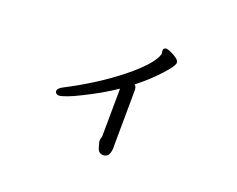

<svg xmlns="http://www.w3.org/2000/svg" viewBox="-101 -733 1202 973"><g transform="rotate(20 500.0 -246.5)"><path d="M487 -1Q487 -10 489.5 -16.5Q492 -23 492 -26Q492 -64 493 -144.5Q494 -225 494 -252V-284Q419 -233 327 -188Q286 -167 256 -156Q226 -145 214.5 -145Q203 -145 197 -153Q194 -156 194 -161Q194 -178 221 -191Q381 -274 498 -368Q554 -413 588.5 -451.5Q623 -490 631 -517Q631 -519 632 -521Q633 -524 631.5 -529Q630 -534 630 -538Q630 -547 635 -551Q640 -555 646.5 -555Q653 -555 670.5 -547.5Q688 -540 704 -528.5Q720 -517 720 -505.5Q720 -494 698 -466Q676 -438 639.5 -402Q603 -366 556 -329Q559 -326 562 -323Q567 -316 567 -303V-264Q567 -233 566 -145.5Q565 -58 565 -26V12Q565 26 559.5 41Q554 56 538 61Q535 62 529 62Q505 62 497 39Q488 10 487 3Z"/></g></svg>

Font: Moon Stars Kai
Style: Bold
Weight: 700
Designer: GuiWonder
Version: Version 1.101